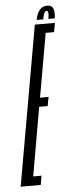

<svg xmlns="http://www.w3.org/2000/svg" viewBox="-89 -779 315 809"><g transform="rotate(-5 68.5 -375.0)"><path d="M-35 0H50L56.5 -38.5H21.5L72 -328.5H108L115 -366.5H79L126.5 -636.5H162L169 -675H84ZM142 -750Q128 -750 118.5 -743Q109 -736 102.5 -723Q96 -710 93.5 -694H121Q123.5 -707 126 -714.5Q128.5 -722 131 -725.2Q133.5 -728.5 138.5 -728.5Q141.5 -728.5 143.2 -725.5Q145 -722.5 145.2 -715Q145.5 -707.5 143 -694H170Q172.5 -710 171 -723Q169.5 -736 162.8 -743Q156 -750 142 -750Z"/></g></svg>

Font: Anybody UltraCondensed Light
Style: Italic
Weight: 300
Width: 1
Italic angle: -10°
Version: Version 1.113;gftools[0.9.25]